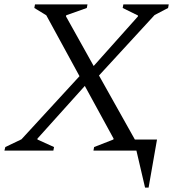

<svg xmlns="http://www.w3.org/2000/svg" viewBox="-45 -680 795 867"><path d="M-25 0 -21 -16 52 -51 314 -336 164 -611 110 -644 113 -660H350L347 -644L254 -611L253 -606L378 -382L578 -606V-610L509 -644L512 -660H717L714 -644L653 -612L402 -339L564 -50H664L626 167H610L571 0H377L380 -16L467 -50L468 -54L338 -292L124 -54V-50L199 -16L196 0Z"/></svg>

Font: Spectral
Style: Italic
Weight: 400
Italic angle: -10°
Designer: Jean-Baptiste Levee
Foundry: Production Type
Version: Version 2.001